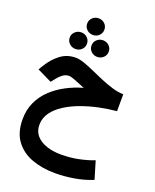

<svg xmlns="http://www.w3.org/2000/svg" viewBox="-197 -899 1089 1347"><g transform="rotate(20 347.0 -226.0)"><path d="M236.8 -726.6Q236.8 -752.9 255.6 -770.8Q274.4 -788.6 301.3 -788.6Q328.1 -788.6 346.7 -770.8Q365.2 -752.9 365.2 -726.6Q365.2 -700.7 346.7 -682.6Q328.1 -664.6 301.3 -664.6Q274.4 -664.6 255.6 -682.6Q236.8 -700.7 236.8 -726.6ZM317.9 -592.3Q317.9 -618.2 336.7 -636.2Q355.5 -654.3 382.3 -654.3Q409.2 -654.3 428 -636.2Q446.8 -618.2 446.8 -592.3Q446.8 -566.4 428 -548.3Q409.2 -530.3 382.3 -530.3Q355.5 -530.3 336.7 -548.3Q317.9 -566.4 317.9 -592.3ZM155.3 -592.3Q155.3 -618.2 174.3 -636.2Q193.4 -654.3 220.2 -654.3Q247.1 -654.3 265.6 -636.2Q284.2 -618.2 284.2 -592.3Q284.2 -566.4 265.6 -548.3Q247.1 -530.3 220.2 -530.3Q193.4 -530.3 174.3 -548.3Q155.3 -566.4 155.3 -592.3ZM644.5 -346.7 644 -220.2Q582 -214.8 515.4 -200.9Q448.7 -187 386.2 -164.3Q323.7 -141.6 273.7 -109.6Q223.6 -77.6 194.1 -36.4Q164.6 4.9 164.6 55.7Q164.6 103 192.6 135.3Q220.7 167.5 268.8 183.8Q316.9 200.2 377.4 200.2Q446.3 200.2 508.8 187.3Q571.3 174.3 621.1 154.8L660.6 287.1Q594.7 313.5 523.4 325.4Q452.1 337.4 382.8 337.4Q288.1 337.4 210.4 309.3Q132.8 281.2 86.7 219.7Q40.5 158.2 40.5 58.6Q40.5 -11.7 66.9 -68.8Q93.3 -126 139.2 -169.7Q185.1 -213.4 244.1 -244.6Q303.2 -275.9 368.2 -293.9Q322.3 -313.5 290 -325.7Q257.8 -337.9 244.6 -337.9Q217.8 -337.9 196.5 -321.5Q175.3 -305.2 161.1 -286.6L135.3 -254.4L25.9 -307.6L47.9 -343.3Q82.5 -399.9 131.3 -437Q180.2 -474.1 245.1 -474.1Q272 -474.1 308.3 -461.4Q344.7 -448.7 386.5 -429.9Q428.2 -411.1 472.7 -392.3Q517.1 -373.5 561 -360.4Q605 -347.2 644.5 -346.7Z"/></g></svg>

Font: Vazirmatn RD UI ExtraBold
Style: Regular
Weight: 800
Designer: Saber Rastikerdar
Foundry: Saber Rastikerdar
Version: Version 33.003